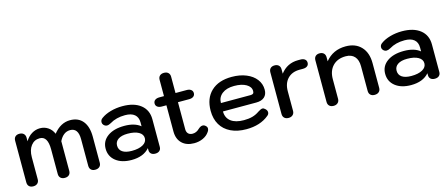

<svg xmlns="http://www.w3.org/2000/svg" viewBox="-46 -1245 4204 1800"><g transform="rotate(-15 2055.5 -345.5)"><path d="M54 -43V-447Q54 -472 68.5 -486Q83 -500 109 -500Q135 -500 150 -485.5Q165 -471 165 -447V-412Q190 -454 227.5 -477Q265 -500 308 -500Q352 -500 386.5 -476.5Q421 -453 438 -412Q508 -500 600 -500Q680 -500 723.5 -446.5Q767 -393 767 -295V-43Q767 -18 751.5 -4Q736 10 710 10Q684 10 669.5 -4Q655 -18 655 -43V-301Q655 -410 577 -410Q510 -410 471 -331V-43Q471 -18 456 -4Q441 10 415 10Q389 10 374 -4Q359 -18 359 -43V-282Q359 -410 282 -410Q229 -410 197 -368.5Q165 -327 165 -257V-43Q165 -19 150 -4.5Q135 10 109 10Q83 10 68.5 -4Q54 -18 54 -43Z M854 -155Q854 -229 914.5 -273Q975 -317 1078 -317Q1178 -317 1234 -271V-309Q1234 -359 1202.5 -385.5Q1171 -412 1110 -412Q1024 -412 962 -374Q941 -362 924 -362Q906 -362 891 -378Q881 -389 881 -404Q881 -428 902 -442Q938 -469 993 -484.5Q1048 -500 1108 -500Q1221 -500 1285 -449Q1349 -398 1349 -308V-40Q1349 -17 1334 -3.5Q1319 10 1293 10Q1267 10 1252.5 -3Q1238 -16 1238 -39V-58Q1179 10 1063 10Q968 10 911 -35Q854 -80 854 -155ZM1235 -156Q1235 -194 1196 -216Q1157 -238 1089 -238Q1030 -238 997.5 -216Q965 -194 965 -155Q965 -115 996.5 -93.5Q1028 -72 1087 -72Q1155 -72 1195 -94.5Q1235 -117 1235 -156Z M1830 -91Q1830 -74 1817 -57Q1796 -26 1757 -8Q1718 10 1671 10Q1596 10 1553 -32Q1510 -74 1510 -147V-401H1465Q1438 -401 1422.5 -413Q1407 -425 1407 -445Q1407 -466 1422.5 -478Q1438 -490 1465 -490H1510V-648Q1510 -673 1525 -687Q1540 -701 1566 -701Q1592 -701 1607 -687Q1622 -673 1622 -648V-490H1731Q1757 -490 1772.5 -478Q1788 -466 1788 -445Q1788 -425 1773 -413Q1758 -401 1731 -401H1622V-138Q1622 -111 1637 -95.5Q1652 -80 1679 -80Q1716 -80 1745 -109Q1768 -130 1787 -130Q1803 -130 1815 -119Q1830 -107 1830 -91Z M1897 -243Q1897 -364 1969 -432Q2041 -500 2169 -500Q2248 -500 2309 -475Q2370 -450 2404 -405.5Q2438 -361 2438 -304Q2438 -258 2410 -233Q2382 -208 2331 -208H2007Q2007 -146 2051 -112Q2095 -78 2177 -78Q2224 -78 2260 -88Q2296 -98 2327 -120Q2356 -139 2371 -139Q2384 -139 2398 -125Q2414 -110 2414 -92Q2414 -73 2397 -60Q2313 10 2177 10Q2091 10 2027.5 -20.5Q1964 -51 1930.5 -108Q1897 -165 1897 -243ZM2297 -289Q2314 -289 2322 -296Q2330 -303 2330 -320Q2330 -361 2286 -386.5Q2242 -412 2169 -412Q2095 -412 2052 -378.5Q2009 -345 2009 -289Z M2531 -43V-447Q2531 -472 2545.5 -486Q2560 -500 2585 -500Q2611 -500 2625.5 -486Q2640 -472 2640 -447V-405Q2705 -490 2811 -490H2834Q2861 -490 2876.5 -478Q2892 -466 2892 -445Q2892 -423 2876.5 -411.5Q2861 -400 2834 -400H2802Q2729 -400 2686 -355.5Q2643 -311 2643 -234V-43Q2643 -19 2627.5 -4.5Q2612 10 2587 10Q2561 10 2546 -4Q2531 -18 2531 -43Z M2968 -43V-447Q2968 -472 2982.5 -486Q2997 -500 3022 -500Q3048 -500 3062.5 -486Q3077 -472 3077 -447V-408Q3151 -500 3275 -500Q3370 -500 3424.5 -442Q3479 -384 3479 -282V-43Q3479 -18 3463.5 -4Q3448 10 3422 10Q3396 10 3381.5 -4Q3367 -18 3367 -43V-282Q3367 -344 3337 -377Q3307 -410 3252 -410Q3172 -410 3126 -362.5Q3080 -315 3080 -234V-43Q3080 -19 3064.5 -4.5Q3049 10 3024 10Q2998 10 2983 -4Q2968 -18 2968 -43Z M3567 -155Q3567 -229 3627.5 -273Q3688 -317 3791 -317Q3891 -317 3947 -271V-309Q3947 -359 3915.5 -385.5Q3884 -412 3823 -412Q3737 -412 3675 -374Q3654 -362 3637 -362Q3619 -362 3604 -378Q3594 -389 3594 -404Q3594 -428 3615 -442Q3651 -469 3706 -484.5Q3761 -500 3821 -500Q3934 -500 3998 -449Q4062 -398 4062 -308V-40Q4062 -17 4047 -3.5Q4032 10 4006 10Q3980 10 3965.5 -3Q3951 -16 3951 -39V-58Q3892 10 3776 10Q3681 10 3624 -35Q3567 -80 3567 -155ZM3948 -156Q3948 -194 3909 -216Q3870 -238 3802 -238Q3743 -238 3710.5 -216Q3678 -194 3678 -155Q3678 -115 3709.5 -93.5Q3741 -72 3800 -72Q3868 -72 3908 -94.5Q3948 -117 3948 -156Z"/></g></svg>

Font: Kodchasan SemiBold
Style: Regular
Weight: 600
Version: Version 1.000; ttfautohint (v1.6)